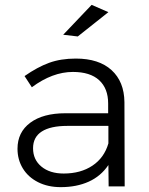

<svg xmlns="http://www.w3.org/2000/svg" viewBox="-20 -767 614 790"><path d="M427 0 426 -88Q395 -42 345 -19.5Q295 3 230 3Q177 3 136.5 -17.5Q96 -38 74 -74Q52 -110 52 -155Q52 -223 104.5 -262Q157 -301 249 -301H425V-341Q425 -403 388 -437Q351 -471 280 -471Q196 -471 111 -408L81 -454Q134 -491 182 -508.5Q230 -526 292 -526Q387 -526 439 -478.5Q491 -431 492 -347L493 0ZM426 -177V-249H257Q188 -249 152 -226Q116 -203 116 -157Q116 -110 150.5 -81.5Q185 -53 242 -53Q312 -53 360.5 -85.5Q409 -118 426 -177ZM357 -747 426 -717 300 -617 240 -624Z"/></svg>

Font: Gontserrat Light
Style: Regular
Weight: 300
Designer: Julieta Ulanovsky
Foundry: Julieta Ulanovsky
Version: Version 6.001